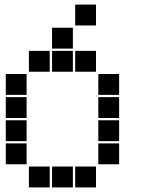

<svg xmlns="http://www.w3.org/2000/svg" viewBox="-20 -815 640 830"><path d="M306 -795Q305 -795 305 -795Q305 -795 305 -794V-706Q305 -705 305 -705Q305 -705 306 -705H394Q395 -705 395 -705Q395 -705 395 -706V-794Q395 -795 395 -795Q395 -795 394 -795ZM206 -695Q205 -695 205 -695Q205 -695 205 -694V-606Q205 -605 205 -605Q205 -605 206 -605H294Q295 -605 295 -605Q295 -605 295 -606V-694Q295 -695 295 -695Q295 -695 294 -695ZM106 -595Q105 -595 105 -595Q105 -595 105 -594V-506Q105 -505 105 -505Q105 -505 106 -505H194Q195 -505 195 -505Q195 -505 195 -506V-594Q195 -595 195 -595Q195 -595 194 -595ZM206 -595Q205 -595 205 -595Q205 -595 205 -594V-506Q205 -505 205 -505Q205 -505 206 -505H294Q295 -505 295 -505Q295 -505 295 -506V-594Q295 -595 295 -595Q295 -595 294 -595ZM306 -595Q305 -595 305 -595Q305 -595 305 -594V-506Q305 -505 305 -505Q305 -505 306 -505H394Q395 -505 395 -505Q395 -505 395 -506V-594Q395 -595 395 -595Q395 -595 394 -595ZM6 -495Q5 -495 5 -495Q5 -495 5 -494V-406Q5 -405 5 -405Q5 -405 6 -405H94Q95 -405 95 -405Q95 -405 95 -406V-494Q95 -495 95 -495Q95 -495 94 -495ZM406 -495Q405 -495 405 -495Q405 -495 405 -494V-406Q405 -405 405 -405Q405 -405 406 -405H494Q495 -405 495 -405Q495 -405 495 -406V-494Q495 -495 495 -495Q495 -495 494 -495ZM6 -395Q5 -395 5 -395Q5 -395 5 -394V-306Q5 -305 5 -305Q5 -305 6 -305H94Q95 -305 95 -305Q95 -305 95 -306V-394Q95 -395 95 -395Q95 -395 94 -395ZM406 -395Q405 -395 405 -395Q405 -395 405 -394V-306Q405 -305 405 -305Q405 -305 406 -305H494Q495 -305 495 -305Q495 -305 495 -306V-394Q495 -395 495 -395Q495 -395 494 -395ZM6 -295Q5 -295 5 -295Q5 -295 5 -294V-206Q5 -205 5 -205Q5 -205 6 -205H94Q95 -205 95 -205Q95 -205 95 -206V-294Q95 -295 95 -295Q95 -295 94 -295ZM406 -295Q405 -295 405 -295Q405 -295 405 -294V-206Q405 -205 405 -205Q405 -205 406 -205H494Q495 -205 495 -205Q495 -205 495 -206V-294Q495 -295 495 -295Q495 -295 494 -295ZM6 -195Q5 -195 5 -195Q5 -195 5 -194V-106Q5 -105 5 -105Q5 -105 6 -105H94Q95 -105 95 -105Q95 -105 95 -106V-194Q95 -195 95 -195Q95 -195 94 -195ZM406 -195Q405 -195 405 -195Q405 -195 405 -194V-106Q405 -105 405 -105Q405 -105 406 -105H494Q495 -105 495 -105Q495 -105 495 -106V-194Q495 -195 495 -195Q495 -195 494 -195ZM106 -95Q105 -95 105 -95Q105 -95 105 -94V-6Q105 -5 105 -5Q105 -5 106 -5H194Q195 -5 195 -5Q195 -5 195 -6V-94Q195 -95 195 -95Q195 -95 194 -95ZM206 -95Q205 -95 205 -95Q205 -95 205 -94V-6Q205 -5 205 -5Q205 -5 206 -5H294Q295 -5 295 -5Q295 -5 295 -6V-94Q295 -95 295 -95Q295 -95 294 -95ZM306 -95Q305 -95 305 -95Q305 -95 305 -94V-6Q305 -5 305 -5Q305 -5 306 -5H394Q395 -5 395 -5Q395 -5 395 -6V-94Q395 -95 395 -95Q395 -95 394 -95Z"/></svg>

Font: Doto Black
Style: Regular
Weight: 900
Version: Version 1.000